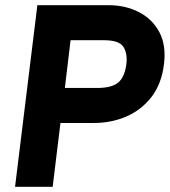

<svg xmlns="http://www.w3.org/2000/svg" viewBox="-20 -720 654 740"><path d="M124 -700H398Q464 -700 516 -673Q568 -646 594.5 -595.5Q621 -545 612 -473Q603 -397 564 -346.5Q525 -296 467 -271Q409 -246 342 -246H213L183 0H38ZM381 -565H252L230 -381H359Q414 -382 437.5 -403.5Q461 -425 467 -473Q472 -514 455.5 -539.5Q439 -565 381 -565Z"/></svg>

Font: Haskoy ExtraBold
Style: Italic
Weight: 800
Designer: Ertekin Erdin
Foundry: Ertekin Erdin
Version: Version 2.000; ttfautohint (v1.8.4.7-5d5b)